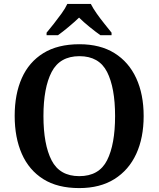

<svg xmlns="http://www.w3.org/2000/svg" viewBox="-20 -951 810 981"><path d="M385 10Q274 10 201 -36Q128 -82 91.5 -165Q55 -248 55 -359Q55 -470 91.5 -552Q128 -634 201.5 -679.5Q275 -725 386 -725Q492 -725 565 -679.5Q638 -634 676 -551.5Q714 -469 714 -358Q714 -247 676 -164.5Q638 -82 564.5 -36Q491 10 385 10ZM385 -51Q486 -51 527 -132Q568 -213 568 -358Q568 -503 527 -583.5Q486 -664 386 -664Q286 -664 244 -583.5Q202 -503 202 -358Q202 -213 243.5 -132Q285 -51 385 -51ZM218 -784Q234 -803 254.5 -829Q275 -855 294.5 -882Q314 -909 324 -931H444Q455 -909 474 -882Q493 -855 514 -829Q535 -803 550 -784V-771H493Q469 -788 437.5 -813.5Q406 -839 384 -861Q361 -839 330.5 -813.5Q300 -788 276 -771H218Z"/></svg>

Font: Noto Serif Myanmar SemiBold
Style: Regular
Weight: 600
Designer: Ben Mitchell and the Monotype Design Team
Foundry: Monotype Imaging Inc.
Version: Version 2.106; ttfautohint (v1.8.4.7-5d5b)